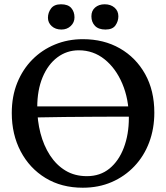

<svg xmlns="http://www.w3.org/2000/svg" viewBox="-20 -868 776 897"><path d="M367 9Q267 9 192.5 -36.5Q118 -82 76.5 -161Q35 -240 35 -340Q35 -418 60.5 -481Q86 -544 131 -589.5Q176 -635 236.5 -660Q297 -685 367 -685Q465 -685 540 -642Q615 -599 658 -522Q701 -445 701 -342Q701 -267 677 -203Q653 -139 608 -91.5Q563 -44 502 -17.5Q441 9 367 9ZM386 -45Q448 -45 491.5 -80.5Q535 -116 558.5 -178Q582 -240 582 -317Q582 -405 551.5 -477Q521 -549 468.5 -591Q416 -633 348 -633Q292 -633 248 -600Q204 -567 179 -507Q154 -447 154 -367Q154 -304 169 -246Q184 -188 213.5 -142.5Q243 -97 286 -71Q329 -45 386 -45ZM127 -319V-371H624V-323Q576 -323 524.5 -323Q473 -323 414 -322.5Q355 -322 284 -321.5Q213 -321 127 -319ZM473 -730Q440 -730 423.5 -747.5Q407 -765 407 -792Q407 -818 424.5 -833Q442 -848 469 -848Q497 -848 515 -832.5Q533 -817 533 -792Q533 -769 519.5 -749.5Q506 -730 473 -730ZM267 -730Q239 -730 221.5 -746Q204 -762 204 -785Q204 -809 218.5 -828.5Q233 -848 265 -848Q298 -848 313 -830.5Q328 -813 328 -787Q328 -763 310.5 -746.5Q293 -730 267 -730Z"/></svg>

Font: Vollkorn Medium
Style: Regular
Weight: 500
Designer: Friedrich Althausen
Foundry: Friedrich Althausen
Version: Version 5.000